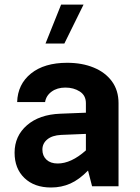

<svg xmlns="http://www.w3.org/2000/svg" viewBox="-20 -811 608 836"><path d="M496.1 -361.8V0H380.9L363.3 -68.4Q324.7 -28.8 286.1 -11.7Q247.6 5.4 202.1 5.4Q129.4 5.4 86.4 -35.9Q43.5 -77.1 43.5 -146Q43.5 -218.8 97.4 -265.6Q151.4 -312.5 242.7 -315.9L354 -320.3V-361.8Q354 -395.5 327.4 -412.6Q300.8 -429.7 264.6 -429.7Q229 -429.7 204.8 -412.1Q180.7 -394.5 176.3 -366.7H54.7Q57.1 -444.3 115 -491Q172.9 -537.6 272.5 -537.6Q337.4 -537.6 387.9 -516.8Q438.5 -496.1 467.3 -456.8Q496.1 -417.5 496.1 -361.8ZM164.6 -159.7Q164.6 -132.3 182.4 -115.7Q200.2 -99.1 231 -99.1Q290 -99.1 354 -156.2V-228L246.1 -223.6Q207.5 -221.7 186 -204.1Q164.6 -186.5 164.6 -159.7ZM246.1 -791H343.8L260.3 -621.6H178.2Z"/></svg>

Font: Estedad-FD Bold
Style: Regular
Weight: 700
Designer: Amin Abedi
Version: Version 7.3